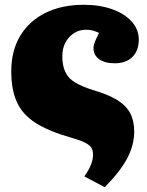

<svg xmlns="http://www.w3.org/2000/svg" viewBox="-20 -551 614 801"><path d="M417 230 332 185Q352 156 360 135Q368 114 368 95Q368 76 361 65Q354 54 334.5 44Q315 34 276 23Q184 -3 129 -38Q74 -73 50.5 -125Q27 -177 27 -253Q27 -339 64 -401Q101 -463 169 -497Q237 -531 330 -531Q396 -531 448 -512.5Q500 -494 529.5 -461Q559 -428 559 -386Q559 -340 532.5 -313.5Q506 -287 459 -287Q417 -287 393.5 -304Q370 -321 370 -351Q370 -357 372 -365Q374 -373 379.5 -385Q385 -397 393 -414Q377 -421 365.5 -424Q354 -427 339 -427Q311 -427 288.5 -412.5Q266 -398 253 -373.5Q240 -349 240 -316Q240 -278 252 -251.5Q264 -225 292.5 -207.5Q321 -190 369 -175Q431 -157 468.5 -134Q506 -111 523 -79Q540 -47 540 -3Q540 53 511.5 108Q483 163 417 230Z"/></svg>

Font: Literata Black
Style: Regular
Weight: 900
Designer: Latin by Veronika Burian and Jose Scaglione. Greek by Irene Vlachou. Cyrillic by Vera Evstafieva.
Foundry: TypeTogether
Version: Version 3.103;gftools[0.9.29]